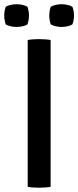

<svg xmlns="http://www.w3.org/2000/svg" viewBox="-35 -869 365 893"><path d="M93.8 -683Q105.5 -685.2 120.2 -686.1Q134.8 -687.1 146.6 -687.1Q159.4 -687.1 173.6 -686.1Q187.9 -685.2 200.5 -683V0Q187.9 2.2 173.6 3.1Q159.4 4.1 146.6 4.1Q134.8 4.1 120.2 3.1Q105.5 2.2 93.8 0ZM251.6 -743.6Q238.6 -743.6 224.9 -746.6Q211.2 -749.6 201.4 -755.3Q197 -765.7 195.5 -776.7Q194 -787.6 194 -796.3Q194 -805.4 195.5 -816.3Q197 -827.3 201.4 -837.7Q211.2 -843.4 224.9 -846.4Q238.6 -849.4 251.6 -849.4Q264.4 -849.4 278.3 -846.4Q292.2 -843.4 301.6 -837.7Q305.8 -827.3 307.5 -816.3Q309.2 -805.4 309.2 -796.3Q309.2 -787.6 307.5 -776.7Q305.8 -765.7 301.6 -755.3Q292.2 -749.6 278.3 -746.6Q264.4 -743.6 251.6 -743.6ZM42.2 -743.6Q29.2 -743.6 15.4 -746.6Q1.6 -749.6 -8.2 -755.3Q-12.1 -765.7 -13.7 -776.7Q-15.4 -787.6 -15.4 -796.3Q-15.4 -805.4 -13.7 -816.3Q-12.1 -827.3 -8.2 -837.7Q1.6 -843.4 15.4 -846.4Q29.2 -849.4 42.2 -849.4Q55.3 -849.4 69 -846.4Q82.8 -843.4 92.6 -837.7Q96.4 -827.3 98.1 -816.3Q99.8 -805.4 99.8 -796.3Q99.8 -787.6 98.1 -776.7Q96.4 -765.7 92.6 -755.3Q82.8 -749.6 69 -746.6Q55.3 -743.6 42.2 -743.6Z"/></svg>

Font: Signika SC
Style: Regular
Weight: 300
Designer: Anna Giedryś
Foundry: Anna Giedryś
Version: Version 2.000